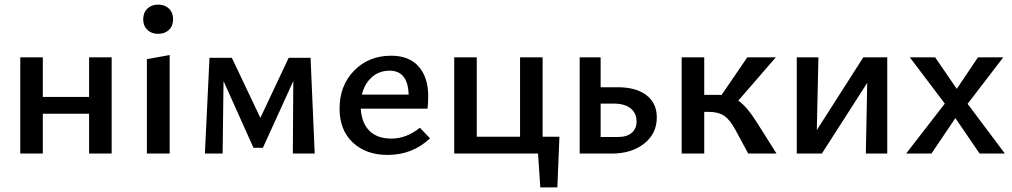

<svg xmlns="http://www.w3.org/2000/svg" viewBox="-20 -667 4398 834"><path d="M367 -418H465V0H367V-173H166V0H68V-418H166V-246H367Z M602 -583Q602 -612 620 -629.5Q638 -647 667 -647Q696 -647 714 -629.5Q732 -612 732 -583Q732 -555 714 -537.5Q696 -520 667 -520Q638 -520 620 -537.5Q602 -555 602 -583ZM618 0V-410L717 -428V0Z M1347 0H1252L1254 -315L1122 -25H1081L951 -315L947 0H870L890 -416H987L1111 -155L1234 -416H1329Z M1804 -112 1848 -66Q1771 6 1664 6Q1570 6 1512.5 -48Q1455 -102 1455 -195Q1455 -296 1518.5 -360.5Q1582 -425 1679 -425Q1757 -425 1798.5 -378Q1840 -331 1840 -250Q1840 -214 1837 -195H1547Q1551 -132 1585 -98.5Q1619 -65 1680 -65Q1745 -65 1804 -112ZM1672 -360Q1627 -360 1595 -331.5Q1563 -303 1552 -256H1755Q1752 -360 1672 -360Z M2337 -73H2410L2401 147H2327L2317 0H1953V-418H2051V-73H2239V-418H2337Z M2664 -288Q2743 -288 2788 -253.5Q2833 -219 2833 -157Q2833 -87 2778.5 -43.5Q2724 0 2637 0H2498V-418H2589V-288ZM2665 -72Q2703 -72 2724 -90Q2745 -108 2745 -139Q2745 -176 2719 -196.5Q2693 -217 2646 -217H2589V-72Z M3264 -141 3353 0H3230L3175 -102Q3151 -147 3125.5 -164Q3100 -181 3060 -181H3039V0H2941V-418H3039V-255H3093Q3108 -255 3114 -254L3226 -418H3350L3187 -230Q3224 -204 3264 -141Z M3834 -418V0H3741L3747 -307L3550 0H3441V-418H3535L3528 -102L3730 -418Z M4345 0H4235L4130 -154L4026 0H3916L4084 -217L3932 -418H4042L4136 -281L4228 -418H4338L4183 -216Z"/></svg>

Font: EauTestText Semibold
Style: Regular
Weight: 600
Designer: Christian Thalmann (Catharsis Fonts)
Version: Version 0.001;PS 000.001;hotconv 1.0.88;makeotf.lib2.5.64775